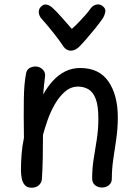

<svg xmlns="http://www.w3.org/2000/svg" viewBox="-20 -866 641 898"><path d="M102 -523Q105 -540 118 -547.5Q131 -555 146 -555Q164 -555 177.5 -543Q191 -531 191 -515Q191 -510 189 -494Q187 -478 185 -459Q183 -440 182 -424Q202 -460 227.5 -488Q253 -516 285 -532Q317 -548 355 -548Q444 -548 487.5 -484.5Q531 -421 531 -317Q531 -266 524 -217.5Q517 -169 510 -122.5Q503 -76 503 -30Q503 -11 489.5 0Q476 11 457 11Q438 11 424.5 0Q411 -11 411 -31Q411 -80 418.5 -125Q426 -170 433 -216Q440 -262 440 -312Q440 -372 427.5 -404Q415 -436 393.5 -448.5Q372 -461 345 -461Q311 -461 284 -437.5Q257 -414 236.5 -378.5Q216 -343 202.5 -304Q189 -265 181 -235Q181 -180 180 -127.5Q179 -75 176 -29Q175 -12 162 0Q149 12 128 12Q108 12 97 0.5Q86 -11 82 -30Q78 -49 78 -71Q78 -106 81 -145Q84 -184 92 -221Q91 -278 91 -323Q91 -368 91.5 -403.5Q92 -439 94.5 -468Q97 -497 102 -523ZM405 -828Q416 -842 433 -845Q450 -848 464 -834Q475 -824 472.5 -810Q470 -796 462 -782Q447 -760 426 -734Q405 -708 385 -685Q365 -662 352 -649Q342 -639 332 -634Q322 -629 311 -629Q301 -629 291.5 -634.5Q282 -640 275 -651Q259 -676 229.5 -713Q200 -750 173 -780Q163 -792 161.5 -807Q160 -822 170 -833Q184 -848 198.5 -844.5Q213 -841 225 -830Q246 -811 270.5 -782.5Q295 -754 316 -731Q330 -743 346 -759.5Q362 -776 378 -794Q394 -812 405 -828Z"/></svg>

Font: Playpen Sans Deva
Style: Regular
Weight: 400
Designer: Pooja Saxena, Gunjan Panchal, Laura Meseguer, Veronika Burian, José Scaglione
Foundry: TypeTogether
Version: Version 2.000